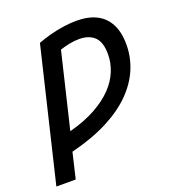

<svg xmlns="http://www.w3.org/2000/svg" viewBox="-155 -634 842 923"><g transform="rotate(-20 266.5 -173.0)"><path d="M-24 185 138 -491Q169 -503 203.5 -512Q238 -521 272.5 -526Q307 -531 338 -531Q398 -531 439.5 -510.5Q481 -490 503.5 -448Q526 -406 526 -341Q526 -277 501 -217.5Q476 -158 425 -106.5Q374 -55 294.5 -14Q215 27 106 54L75 185ZM130 -42Q209 -63 265 -94Q321 -125 357 -162.5Q393 -200 410 -242.5Q427 -285 427 -328Q427 -391 398.5 -417.5Q370 -444 321 -444Q295 -444 269 -438.5Q243 -433 222 -426Z"/></g></svg>

Font: Ubuntu Sans Medium
Style: Italic
Weight: 500
Italic angle: -13.5°
Designer: Dalton Maag Ltd
Foundry: Dalton Maag Ltd
Version: Version 1.006